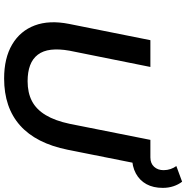

<svg xmlns="http://www.w3.org/2000/svg" viewBox="-6 -888 904 932"><g transform="rotate(90 446.0 -422.0)"><path d="M361 10Q262 10 196 -29Q130 -68 103.5 -138.5Q77 -209 96 -305L175 -700H305L226 -307Q217 -256 221.5 -217.5Q226 -179 245.5 -153.5Q265 -128 297.5 -116Q330 -104 374 -104Q430 -104 470.5 -125Q511 -146 538.5 -191.5Q566 -237 581 -308L659 -700H787L707 -299Q676 -145 589 -67.5Q502 10 361 10ZM722 -611V-700H744Q773 -700 789.5 -718Q806 -736 806 -764Q806 -782 800.5 -798Q795 -814 786 -826L862 -854Q876 -836 884 -812Q892 -788 892 -760Q892 -714 874 -681Q856 -648 822 -629.5Q788 -611 742 -611Z"/></g></svg>

Font: MOST Montserrat SemiBold
Style: Italic
Weight: 600
Italic angle: -11.3°
Designer: Julieta Ulanovsky
Foundry: Julieta Ulanovsky
Version: Version 8.000;March 11, 2024;FontCreator 15.0.0.2926 64-bit